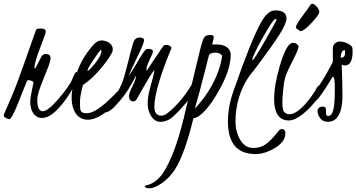

<svg xmlns="http://www.w3.org/2000/svg" viewBox="-42 -615 1886 1016"><path d="M225.6 -307.1 224.6 -300.8 223.6 -294.9Q223.6 -283.2 189.5 -201.2Q154.8 -119.1 155.3 -85Q156.2 -26.9 183.6 -26.4Q210.9 -26.4 263.7 -87.4Q327.1 -160.6 341.3 -197.8Q355.5 -234.4 363.3 -234.4Q369.6 -233.9 370.1 -220.7Q370.1 -208 367.2 -201.2L362.3 -188Q341.3 -134.3 296.4 -76.2Q231.4 9.3 180.7 9.3Q164.6 9.3 151.4 1Q118.2 -20 118.2 -78.1Q118.2 -97.2 126.7 -136.7Q135.3 -176.3 135 -179.4Q134.8 -182.6 126 -186.5Q108.4 -194.3 102.5 -188.5Q97.7 -181.6 59.3 -83Q21 15.6 6.8 15.6Q2.4 15.6 -10 9.8Q-22.5 3.9 -22.5 -6.3Q-22.5 -8.3 -9.8 -36.1L17.1 -98.1Q45.4 -163.6 83.5 -272.5L148.4 -456.1Q150.9 -462.9 164.1 -463.4L176.8 -463.9Q200.2 -463.9 200.2 -446.8Q200.2 -438.5 174.8 -373.5Q149.4 -308.6 142.1 -273.4L140.6 -258.8Q140.6 -252.4 143.1 -251.5Q144.5 -252 155.3 -272.9L168 -297.9Q170.9 -302.2 173.8 -309.6Q184.6 -329.6 199.2 -329.6Q224.6 -329.1 225.6 -308.6Z M420.4 -239.3Q430.2 -240.7 462.4 -281.2Q494.6 -321.8 494.6 -344.7Q494.6 -348.1 492.2 -352.5Q482.4 -342.8 451.4 -296.9Q420.4 -251 420.4 -239.3ZM614.7 -166.5Q639.2 -192.9 642.1 -175.8Q642.1 -169.4 634.3 -154.8Q610.4 -110.4 561 -60.5Q482.9 18.6 422.9 18.6Q394.5 18.6 374.5 2.4Q336.9 -28.3 336.9 -104.5Q336.9 -147.9 363.5 -226.8Q390.1 -305.7 445.3 -369.6Q469.7 -400.9 496.1 -400.9Q508.8 -400.9 522.5 -395.5Q554.7 -382.3 554.7 -353Q554.7 -348.6 551.8 -338.9Q531.7 -299.3 487.3 -247.6Q442.9 -195.8 397 -165Q381.3 -108.4 381.3 -76.7Q381.3 -44.9 382.8 -36.1Q387.2 -15.6 415.5 -15.6Q443.8 -15.6 481 -41.7Q518.1 -67.9 560.1 -110.8Q602.1 -153.8 607.7 -159.2Q613.3 -164.6 614.7 -166.5Z M735.4 -355.5 742.2 -356.4Q767.6 -356 767.1 -342.3Q766.6 -336.4 764.2 -330.3Q761.7 -324.2 747.6 -293.9Q730 -256.3 733.4 -242.2V-239.3L769.5 -293.9Q804.7 -347.2 821.8 -371.1Q826.7 -377.4 838.4 -377.4Q850.1 -377.4 857.7 -371.3Q865.2 -365.2 865.7 -361.8L862.8 -354.5Q774.9 -141.1 774.9 -49.8Q774.9 -11.7 799.8 -4.4Q822.8 2 846.7 -18.1Q913.6 -71.8 966.3 -157.2L975.6 -172.9Q980.5 -180.7 990.7 -182.1Q1003.9 -182.1 1003.9 -168Q1003.9 -142.6 948 -76.9Q892.1 -11.2 865 9.3Q837.9 29.8 805.9 29.8Q773.9 29.8 753.4 -8.3Q739.3 -34.7 739.3 -69.3Q739.3 -104 755.6 -161.9Q772 -219.7 773.4 -231.4Q774.9 -243.2 774.4 -244.6Q751.5 -214.8 721.7 -161.1L682.6 -92.3Q673.8 -78.1 665 -78.1Q640.6 -78.1 640.6 -107.9Q640.6 -121.6 659.7 -160.2Q678.7 -198.7 678.7 -215.8Q671.9 -204.6 655.3 -173.3Q619.1 -105.5 560.1 -46.4Q537.6 -24.4 518.1 -20Q489.3 -23.4 501.5 -35.2Q534.7 -67.4 555.2 -92.8Q598.1 -146 616.9 -215.1Q635.7 -284.2 638.2 -295.9Q640.6 -307.6 647.5 -334L657.2 -368.7Q664.6 -399.9 674.1 -408.2Q683.6 -416.5 696.3 -416.5Q720.2 -416.5 720.2 -400.9Q720.2 -386.2 683.1 -310.3Q646 -234.4 637.7 -210.9Q640.6 -214.4 654.8 -236.8Q668.9 -259.3 671.6 -263.2Q674.3 -267.1 682.1 -280.8Q723.6 -355.5 735.4 -355.5Z M988.8 -40Q1075.7 -132.3 1114.3 -241.2Q1128.9 -282.2 1133.3 -320.3Q1121.6 -336.4 1098.1 -336.4Q1074.7 -336.4 1064.5 -325.2L1041.5 -235.8Q1008.8 -106 988.8 -40ZM884.8 279.8Q854.5 327.1 814.7 354.2Q774.9 381.3 749.8 381.3Q724.6 381.3 724.6 371.1Q724.6 366.7 736.3 364.3H737.3Q776.4 355.5 811.5 313Q819.3 303.7 824.7 294.4Q883.8 200.7 930.2 10.7L984.9 -219.7Q1022.5 -379.9 1031.2 -401.9Q1040 -423.8 1050.8 -426.8Q1059.6 -429.7 1073.2 -429.7Q1086.9 -429.7 1088.9 -421.9Q1089.4 -419.4 1089.4 -416.3Q1089.4 -413.1 1085.4 -398.4Q1081.5 -383.8 1081.5 -378.9Q1087.4 -379.9 1099.6 -379.9Q1152.8 -379.9 1171.4 -351.6Q1178.7 -339.8 1178.7 -325.2Q1178.7 -253.9 1128.4 -157.7Q1078.1 -61.5 1028.8 -15.6Q1000.5 10.3 981.4 10.7Q935.5 200.2 884.8 279.8Z M1204.1 30.3Q1204.1 69.8 1219.7 106.4Q1246.1 168 1297.9 168Q1338.4 168 1366 147.2Q1393.6 126.5 1431.2 79.1Q1442.9 64 1455.6 68.8Q1468.3 73.2 1468.3 88.9Q1468.3 134.8 1413.8 167.5Q1359.4 200.2 1310.1 200.2Q1164.1 200.2 1164.1 27.3Q1164.1 -48.3 1192.4 -130.4L1197.3 -144.5Q1288.6 -406.2 1338.9 -495.6Q1374 -560.1 1415 -560.1Q1473.1 -559.6 1474.1 -518.1Q1474.1 -492.2 1439.5 -436.3Q1404.8 -380.4 1300.3 -241.2Q1273.9 -211.4 1253.4 -173.8Q1204.1 -81.1 1204.1 30.3ZM1293.9 -295.9Q1301.3 -296.4 1361.6 -401.6Q1421.9 -506.8 1421.4 -510.5Q1420.9 -514.2 1417.5 -514.4Q1414.1 -514.6 1413.1 -513.7Q1397 -503.9 1345 -409.9Q1293 -315.9 1293 -298.3Q1293 -296.9 1293.9 -295.9Z M1547.4 -450.2Q1544.9 -451.2 1535.2 -458Q1523.4 -466.3 1523.4 -470.2Q1523.4 -483.4 1560.1 -532.2Q1596.7 -581.1 1601.6 -590.8Q1613.8 -603 1635.3 -578.6Q1652.3 -558.1 1646 -545.4Q1642.6 -532.7 1604.5 -491.7Q1566.4 -450.7 1547.4 -450.2ZM1664.1 -143.6Q1646 -92.8 1592.3 -40Q1528.8 22.5 1485.8 22.5Q1427.7 22.5 1413.1 -43.5Q1408.7 -63.5 1408.7 -86.9Q1408.2 -162.6 1437.5 -262.2Q1474.1 -388.2 1506.8 -388.2Q1522.9 -388.2 1530.5 -380.6Q1538.1 -373 1538.1 -369.6Q1538.1 -354 1506.3 -292.7Q1474.6 -231.4 1467 -203.9Q1459.5 -176.3 1455.8 -132.1Q1452.1 -87.9 1452.1 -75.2Q1452.1 -32.2 1462.6 -21.5Q1473.1 -10.7 1488.3 -10.3Q1531.2 -10.3 1590.8 -85Q1619.6 -121.6 1635.7 -152.3Q1643.1 -164.1 1650.9 -164.1Q1664.1 -162.1 1665.5 -150.9Q1665.5 -149.4 1664.1 -143.6Z M1823.7 -341.3Q1823.7 -270.5 1784.7 -268.6Q1774.9 -268.6 1766.1 -273.4Q1770 -187.5 1770 -106Q1770 -24.4 1739.3 9.8Q1721.7 29.3 1694.1 29.5Q1666.5 29.8 1652.3 10.5Q1638.2 -8.8 1638.2 -27.3Q1639.2 -50.3 1667.5 -50.8Q1685.5 -50.8 1683.1 -25.9Q1680.7 -1 1694.8 -1Q1721.2 -1 1727.1 -67.9Q1730 -98.6 1729.7 -153.3Q1729.5 -208 1720.7 -208.5Q1716.8 -208.5 1710 -195.6Q1703.1 -182.6 1677 -142.6Q1650.9 -102.5 1631.8 -83Q1612.8 -63.5 1606.9 -61.5Q1593.3 -56.6 1591.3 -70.3Q1591.8 -85 1606.4 -104.5Q1659.2 -174.3 1708 -265.6Q1719.2 -286.6 1719.2 -290V-360.4Q1719.2 -380.4 1738.8 -391.1Q1747.1 -395.5 1754.4 -395.5Q1784.7 -395 1810.5 -377.4Q1822.8 -368.7 1823.2 -357.9Q1823.7 -347.2 1823.7 -341.3ZM1762.2 -308.6Q1778.8 -311.5 1781.5 -320.1Q1784.2 -328.6 1784.2 -337.2Q1784.2 -345.7 1783.2 -350.1Q1768.6 -350.1 1763.2 -329.6Q1761.2 -322.8 1761.2 -316.9Q1761.2 -311 1762.2 -308.6Z"/></svg>

Font: Kristi
Style: Regular
Weight: 400
Italic angle: -15°
Version: Version 1.004